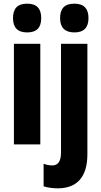

<svg xmlns="http://www.w3.org/2000/svg" viewBox="-20 -854 554 1048"><path d="M128 -834C75 -834 51 -807 51 -755C51 -703 77 -677 128 -677C180 -677 205 -703 205 -755C205 -806 182 -834 128 -834ZM308 -755C308 -703 335 -677 386 -677C437 -677 463 -703 463 -755C463 -806 439 -834 386 -834C332 -834 308 -807 308 -755ZM200 -615H56V-66H200ZM297 174C398 173 457 115 457 -13V-615H313V-22C313 25 298 49 265 49C250 49 235 46 218 40V163C243 171 271 174 297 174Z"/></svg>

Font: Noto Sans Malayalam UI ExtraCondensed ExtraBold
Style: Regular
Weight: 800
Width: 2
Designer: Jelle Bosma - Monotype Design Team
Foundry: Monotype Imaging Inc.
Version: Version 2.104